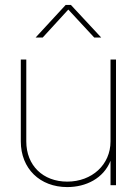

<svg xmlns="http://www.w3.org/2000/svg" viewBox="-20 -760 561 788"><path d="M255.9 7.8C333 7.8 404.8 -27.8 433.6 -100.1V0H456.1V-515.6H433.6V-179.7C433.6 -84 357.4 -14.6 255.9 -14.6C156.7 -14.6 87.9 -80.6 87.9 -179.7V-515.6H65.4V-179.7C65.4 -67.9 144 7.8 255.9 7.8ZM155.3 -606 260.3 -720.7 366.7 -606H395V-606.4L271 -739.7H249.5L126.5 -606.4V-606Z"/></svg>

Font: Raveo Display Display Thin
Style: Regular
Weight: 100
Designer: Jakub Foglar, Rasmus Andersson (Inter)
Foundry: Jakubfoglar.com
Version: Version 1.100;Glyphs 3.2.3 (3260)